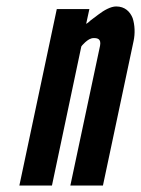

<svg xmlns="http://www.w3.org/2000/svg" viewBox="-20 -575 437 595"><path d="M141 0H40L156 -547H257L247 -501C249 -502 254 -505 261 -512C268 -517 276 -523 285 -530C302 -543 323 -555 340 -555C367 -555 383 -539 391 -519C398 -498 399 -471 394 -448L299 0H198L290 -433C294 -454 283 -457 271 -457C260 -457 252 -451 244 -444C242 -442 240 -440 238 -438C236 -436 234 -434 232 -431Z"/></svg>

Font: League Gothic Italic
Style: Regular
Weight: 400
Designer: Tyler Finck
Foundry: The League of Moveable Type
Version: Version 1.001;PS 001.001;hotconv 1.0.56;makeotf.lib2.0.21325